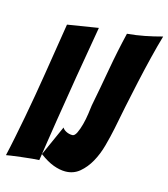

<svg xmlns="http://www.w3.org/2000/svg" viewBox="-113 -855 829 946"><g transform="rotate(15 301.0 -382.5)"><path d="M5 -1Q15 -44 25.5 -96.5Q36 -149 47 -206.5Q58 -264 68 -323Q78 -382 87 -437Q108 -565 129 -700L285 -725Q262 -591 240 -462Q231 -407 221.5 -348Q212 -289 202.5 -231Q193 -173 185 -118.5Q177 -64 170 -20Q161 -20 134.5 -17.5Q108 -15 80 -11.5Q52 -8 29.5 -5Q7 -2 5 -1ZM307 1Q279 1 246.5 -11Q214 -23 175 -52L244 -206Q249 -196 263.5 -188.5Q278 -181 295 -181Q307 -181 316.5 -201Q326 -221 333 -247.5Q340 -274 344 -302Q348 -330 350 -347Q369 -444 386 -540.5Q403 -637 426 -733Q471 -737 514.5 -745.5Q558 -754 602 -766Q587 -715 571 -650Q555 -585 540 -517Q525 -449 511.5 -383.5Q498 -318 488 -266Q479 -222 466 -174.5Q453 -127 431.5 -88.5Q410 -50 379.5 -24.5Q349 1 307 1Z"/></g></svg>

Font: Bangers
Style: Regular
Weight: 400
Designer: vernon adams
Foundry: Vernon Adams
Version: Version 2.000